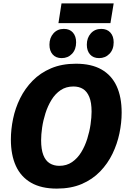

<svg xmlns="http://www.w3.org/2000/svg" viewBox="-20 -1096 753 1130"><path d="M314 14Q223 14 163 -20.5Q103 -55 73.5 -119.5Q44 -184 44 -275Q44 -334 57 -397Q70 -460 98.5 -517.5Q127 -575 172 -621Q217 -667 280.5 -694Q344 -721 427 -721Q518 -721 577.5 -687Q637 -653 666.5 -589Q696 -525 696 -433Q696 -374 683 -311.5Q670 -249 642 -191Q614 -133 569 -86.5Q524 -40 461 -13Q398 14 314 14ZM329 -120Q372 -120 404 -142Q436 -164 458 -200Q480 -236 493.5 -279Q507 -322 513 -364Q519 -406 519 -439Q519 -493 505.5 -525.5Q492 -558 468.5 -572.5Q445 -587 412 -587Q369 -587 337 -565.5Q305 -544 283 -508Q261 -472 247.5 -429.5Q234 -387 228 -345.5Q222 -304 222 -271Q222 -217 235 -183.5Q248 -150 272.5 -135Q297 -120 329 -120ZM343 -754Q309 -754 290 -775.5Q271 -797 271 -833Q271 -873 294.5 -899.5Q318 -926 356 -926Q390 -926 409 -904.5Q428 -883 428 -847Q428 -805 404 -779.5Q380 -754 343 -754ZM563 -754Q529 -754 510 -775.5Q491 -797 491 -833Q491 -873 514.5 -899.5Q538 -926 576 -926Q610 -926 629.5 -904.5Q649 -883 649 -847Q649 -805 624.5 -779.5Q600 -754 563 -754ZM649 -1076 630 -960H324L342 -1076Z"/></svg>

Font: Bitter Thin ExtraBold
Style: Italic
Weight: 800
Italic angle: -9°
Version: Version 2.002